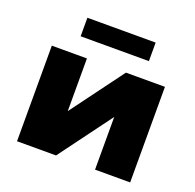

<svg xmlns="http://www.w3.org/2000/svg" viewBox="-120 -800 940 925"><g transform="rotate(20 350.0 -337.5)"><path d="M60 0V-490H240V-220L440 -490H640V0H460V-270L260 0ZM175 -580V-675H525V-580Z"/></g></svg>

Font: Xolonium
Style: Bold
Weight: 700
Designer: Severin Meyer
Version: Version 4.2